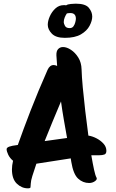

<svg xmlns="http://www.w3.org/2000/svg" viewBox="-20 -982 630 1045"><path d="M132 43Q98 43 71.5 17.5Q45 -8 45 -60Q45 -81 51 -107Q34 -121 25 -139.5Q16 -158 16 -171Q17 -179 30.5 -184Q44 -189 77 -193Q107 -278 146.5 -380Q186 -482 239 -602Q251 -628 272 -628Q281 -628 291 -623Q289 -652 287 -680Q286 -704 296.5 -715Q307 -726 323 -726Q343 -726 366 -711Q389 -696 406 -669Q423 -642 424 -604Q425 -566 430.5 -506.5Q436 -447 444 -378.5Q452 -310 461 -244Q482 -241 504.5 -229.5Q527 -218 543 -200.5Q559 -183 559 -161Q559 -145 548 -141Q537 -137 520 -137H496Q491 -137 486.5 -137Q482 -137 477 -137Q485 -90 492 -58Q499 -26 505 -16Q511 -6 497 4Q483 14 465 14Q431 14 405 -10Q379 -34 368 -101Q366 -110 365 -120L178 -91Q167 -57 156 -24Q148 2 147.5 17Q147 32 146 37.5Q145 43 132 43ZM312 -430Q288 -374 266 -320Q244 -266 223 -214L345 -231Q336 -281 327.5 -330Q319 -379 312 -430ZM333 -776Q284 -776 262 -799Q240 -822 240 -847Q240 -868 251 -893Q262 -918 281.5 -936Q301 -954 327 -954Q330 -954 333 -954Q336 -954 340 -953Q348 -959 366 -960.5Q384 -962 393 -962Q445 -962 463.5 -939.5Q482 -917 482 -892Q482 -869 467.5 -841.5Q453 -814 420.5 -795Q388 -776 333 -776ZM359 -829Q373 -829 380 -839Q387 -849 390 -861.5Q393 -874 393 -880Q393 -911 363 -911Q359 -911 354 -910.5Q349 -910 344 -909Q337 -899 332 -886.5Q327 -874 327 -861Q327 -854 333.5 -841.5Q340 -829 359 -829Z"/></svg>

Font: Protest Riot
Style: Regular
Weight: 400
Designer: Octavio Pardo
Foundry: Ashler Design
Version: Version 2.005; ttfautohint (v1.8.4.7-5d5b)